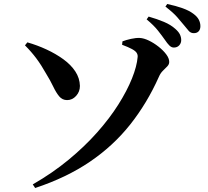

<svg xmlns="http://www.w3.org/2000/svg" viewBox="-20 -876 1040 961"><path d="M144 47Q243 -10 323.5 -76.5Q404 -143 466.5 -213.5Q529 -284 572.5 -353Q616 -422 640.5 -483Q665 -544 669 -591Q670 -602 664 -611.5Q658 -621 640.5 -630.5Q623 -640 591 -652L593 -669Q611 -676 636 -681.5Q661 -687 680 -686Q700 -685 725 -673Q750 -661 773.5 -642.5Q797 -624 812 -604Q827 -584 827 -566Q827 -554 817.5 -544Q808 -534 795.5 -522Q783 -510 775 -491Q716 -359 631.5 -252.5Q547 -146 430 -66.5Q313 13 156 65ZM316 -375Q292 -375 276.5 -393.5Q261 -412 246.5 -442.5Q232 -473 211 -507Q187 -550 162 -583.5Q137 -617 105 -649L117 -664Q166 -650 212.5 -628.5Q259 -607 297 -579.5Q335 -552 357 -518.5Q379 -485 380 -446Q380 -417 361 -396Q342 -375 316 -375ZM850 -638Q838 -638 827.5 -648.5Q817 -659 805 -677Q791 -697 770.5 -723Q750 -749 714 -779L724 -793Q766 -781 800.5 -766.5Q835 -752 858 -731Q874 -717 880.5 -703.5Q887 -690 887 -675Q887 -660 877 -649Q867 -638 850 -638ZM950 -710Q935 -710 925 -721Q915 -732 900 -751Q886 -768 867 -790Q848 -812 808 -843L817 -856Q860 -847 893.5 -835Q927 -823 948 -807Q967 -793 975 -777.5Q983 -762 983 -745Q983 -729 974.5 -719.5Q966 -710 950 -710Z"/></svg>

Font: Noto Serif JP ExtraLight
Style: Bold
Weight: 700
Version: Version 2.003-H1;hotconv 1.1.1;makeotfexe 2.6.0